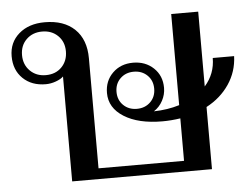

<svg xmlns="http://www.w3.org/2000/svg" viewBox="-45 -625 885 680"><g transform="rotate(-5 397.5 -285.0)"><path d="M682 -221V0H185V-373Q176 -364 158 -357.5Q140 -351 122 -351Q72 -351 41 -381Q10 -411 10 -460Q10 -509 45 -539.5Q80 -570 137 -570Q205 -570 243.5 -533Q282 -496 282 -429V-38H586V-189Q553 -184 522 -184Q437 -184 386 -216Q335 -248 335 -301Q335 -344 363.5 -372Q392 -400 436 -400Q480 -400 509 -372.5Q538 -345 538 -302Q538 -278 526.5 -256.5Q515 -235 495 -222Q544 -223 586 -236V-560H682V-294Q719 -336 719 -392H795Q793 -337 763 -292.5Q733 -248 682 -221ZM203 -461Q203 -495 181 -516.5Q159 -538 125 -538Q91 -538 69 -516.5Q47 -495 47 -461Q47 -427 69 -405Q91 -383 125 -383Q160 -383 181.5 -405Q203 -427 203 -461ZM503 -302Q503 -331 484 -349.5Q465 -368 436 -368Q407 -368 388 -349.5Q369 -331 369 -302Q369 -273 388 -254.5Q407 -236 436 -236Q465 -236 484 -254.5Q503 -273 503 -302Z"/></g></svg>

Font: Fahkwang
Style: Regular
Weight: 400
Version: Version 1.000; ttfautohint (v1.6)